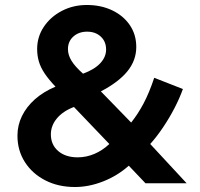

<svg xmlns="http://www.w3.org/2000/svg" viewBox="-20 -735 801 770"><path d="M280.5 15Q213.5 15 161.5 -11.8Q109.5 -38.5 79.8 -85Q50 -131.5 50 -191Q50 -232.5 68 -269.5Q86 -306.5 120 -336.8Q154 -367 202.5 -387.5Q175.5 -416 159.2 -440.2Q143 -464.5 136 -488Q129 -511.5 129 -538.5Q129 -587.5 155.8 -627.5Q182.5 -667.5 227.8 -691.2Q273 -715 328.5 -715Q384.5 -715 429.5 -693.8Q474.5 -672.5 500.5 -634.5Q526.5 -596.5 526.5 -546.5Q526.5 -493 491 -449.2Q455.5 -405.5 384.5 -368.5L506 -243.5Q533.5 -278 556 -320.5Q578.5 -363 598.5 -423L713.5 -378Q700.5 -341.5 679.8 -301.5Q659 -261.5 633.8 -224Q608.5 -186.5 582.5 -157.5L728.5 0H563.5L496.5 -70.5Q451 -30 393.8 -7.5Q336.5 15 280.5 15ZM291.5 -104Q326 -104 358.5 -117.8Q391 -131.5 418.5 -157.5L276.5 -306Q232 -289 208 -260Q184 -231 184 -196Q184 -154.5 213.5 -129.2Q243 -104 291.5 -104ZM313 -439.5Q359 -456.5 382.2 -481.5Q405.5 -506.5 405.5 -536.5Q405.5 -568.5 384.2 -588.2Q363 -608 329.5 -608Q296 -608 274.2 -588.5Q252.5 -569 252.5 -538Q252.5 -514.5 266.8 -491.2Q281 -468 313 -439.5Z"/></svg>

Font: Geologica Roman SemiBold
Style: Regular
Weight: 600
Designer: Sindre Bremnes, Frode Helland
Foundry: Monokrom Skriftforlag AS
Version: Version 1.010;gftools[0.9.28]